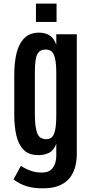

<svg xmlns="http://www.w3.org/2000/svg" viewBox="-20 -920 506 1051"><path d="M222.7 110.8Q168 112.3 126.7 99.6Q85.4 86.9 54.2 62L94.2 -12.2Q117.7 3.4 147.5 14.4Q177.2 25.4 214.4 24.4Q250 23.9 269 -1.2Q288.1 -26.4 288.1 -67.9V-132.8Q274.4 -96.7 249 -83.7Q223.6 -70.8 189.9 -70.8Q138.2 -70.8 109.6 -99.6Q81.1 -128.4 69.6 -178.5Q58.1 -228.5 58.1 -291.5V-512.2Q58.1 -578.1 70.8 -629.9Q83.5 -681.6 114 -711.9Q144.5 -742.2 197.3 -741.2Q231 -740.7 254.6 -724.1Q278.3 -707.5 288.1 -673.8V-732.4H400.4V-77.6Q400.4 -41 391.8 -7.8Q383.3 25.4 363.3 51.8Q343.3 78.1 308.8 94Q274.4 109.9 222.7 110.8ZM233.9 -158.2Q252.4 -158.2 264.4 -169.4Q276.4 -180.7 282.2 -210Q288.1 -239.3 288.1 -293.5V-525.4Q288.1 -584.5 276.4 -616.7Q264.6 -648.9 229.5 -648.9Q203.6 -648.9 190.9 -633.1Q178.2 -617.2 174.6 -589.8Q170.9 -562.5 170.9 -526.4V-292.5Q170.9 -227.5 182.9 -192.9Q194.8 -158.2 233.9 -158.2ZM176.8 -799.8V-900.4H289.6V-799.8Z"/></svg>

Font: Antonio SemiBold
Style: Regular
Weight: 600
Designer: Vernon Adams
Foundry: Vernon Adams
Version: Version 1.002